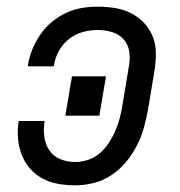

<svg xmlns="http://www.w3.org/2000/svg" viewBox="-20 -548 540 576"><path d="M206 8Q179 8 154 3.5Q129 -1 107.5 -12.5Q86 -24 70 -42.5Q54 -61 45 -84Q36 -107 34 -133Q32 -159 36 -185H114Q110 -161 113 -138Q116 -115 128 -97Q140 -79 161 -70.5Q182 -62 206 -62Q225 -62 244.5 -68.5Q264 -75 279.5 -88.5Q295 -102 306.5 -119.5Q318 -137 326 -155.5Q334 -174 339 -193Q344 -212 347 -231L367 -351Q371 -373 367.5 -394.5Q364 -416 350 -431Q336 -446 315.5 -452Q295 -458 273 -458Q251 -458 228.5 -452Q206 -446 187 -431Q168 -416 156.5 -395Q145 -374 142 -352Q142 -351 141.5 -350.5Q141 -350 141 -349H63Q64 -350 64 -351.5Q64 -353 64 -354Q68 -378 77.5 -401Q87 -424 101.5 -445Q116 -466 136 -482.5Q156 -499 178.5 -509.5Q201 -520 225 -524Q249 -528 273 -528Q299 -528 324.5 -524Q350 -520 372 -509Q394 -498 411 -480.5Q428 -463 437.5 -440Q447 -417 447.5 -391.5Q448 -366 444 -339L424 -219Q419 -192 411.5 -164.5Q404 -137 390.5 -111Q377 -85 358 -62Q339 -39 314 -22.5Q289 -6 261 1Q233 8 206 8ZM176 -201 196 -319H298L278 -201Z"/></svg>

Font: Iosevka SS04
Style: Italic
Weight: 400
Italic angle: -9°
Monospace: yes
Designer: Belleve Invis
Foundry: Belleve Invis
Version: Version 19.0.0; ttfautohint (v1.8.4)